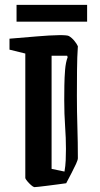

<svg xmlns="http://www.w3.org/2000/svg" viewBox="-20 -759 411 789"><path d="M263 -611Q275 -604 285 -592Q295 -580 300 -569Q297 -527 296.5 -470Q296 -413 296 -366Q296 -301 298 -237.5Q300 -174 300 -109Q300 -102 292.5 -85.5Q285 -69 274 -48L252 -6Q240 -4 219 -1.5Q198 1 176.5 4Q155 7 139 8.5Q123 10 121 10Q116 9 107.5 1.5Q99 -6 92 -14.5Q85 -23 84 -27V-539L19 -555V-600Q80 -605 132.5 -609.5Q185 -614 220.5 -614.5Q256 -615 263 -611ZM192 -65 245 -54Q249 -77 250 -100Q251 -123 251 -147Q251 -192 247.5 -241Q244 -290 244 -348Q244 -375 244.5 -408Q245 -441 247.5 -472Q250 -503 258 -524L256 -530H192ZM48 -670V-739H338V-670Z"/></svg>

Font: Grenze Gotisch Medium
Style: Regular
Weight: 500
Designer: Renata Polastri
Foundry: Omnibus-Type
Version: Version 1.001